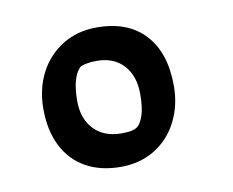

<svg xmlns="http://www.w3.org/2000/svg" viewBox="-49 -495 556 459"><g transform="rotate(-10 229.0 -266.0)"><path d="M51.8 -265.6Q51.8 -313 71.5 -351.6Q91.3 -390.1 127.4 -412.6Q163.6 -435.1 210.9 -435.1Q286.6 -435.1 327.6 -390.6Q368.7 -346.2 368.7 -265.6Q368.7 -218.3 349.1 -179.7Q329.6 -141.1 293.7 -118.9Q257.8 -96.7 210.9 -96.7Q161.6 -96.7 126 -116.7Q90.3 -136.7 71 -174.8Q51.8 -212.9 51.8 -265.6ZM265.6 -184.1Q272.9 -189.5 279.5 -208Q286.1 -226.6 286.1 -260.3Q286.1 -304.2 262.5 -330.3Q238.8 -356.4 196.8 -356.4Q183.1 -356.4 171.1 -354Q159.2 -351.6 155.3 -347.7Q134.8 -325.7 134.8 -270Q134.8 -226.6 159.2 -200.9Q183.6 -175.3 226.6 -175.3Q256.3 -175.3 265.6 -184.1Z"/></g></svg>

Font: Vesper Libre Medium
Style: Regular
Weight: 500
Designer: Robert Keller & Kimya Gandhi
Foundry: Mota Italic
Version: Version 1.058